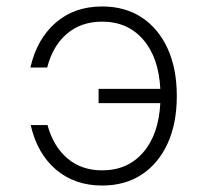

<svg xmlns="http://www.w3.org/2000/svg" viewBox="-20 -562 640 594"><path d="M296 12Q211 12 153 -37.5Q95 -87 75 -175H127Q145 -109 188.5 -72Q232 -35 296 -35Q375 -35 423 -90.5Q471 -146 476 -243H285V-287H476Q471 -384 423 -439.5Q375 -495 296 -495Q231 -495 187 -457.5Q143 -420 126 -353H74Q94 -441 152 -491.5Q210 -542 296 -542Q367 -542 418.5 -508Q470 -474 498.5 -412Q527 -350 527 -265Q527 -180 498.5 -118Q470 -56 418.5 -22Q367 12 296 12Z"/></svg>

Font: Geist Mono UltraLight
Style: Regular
Weight: 200
Monospace: yes
Designer: Basement.studio, Andrés Briganti, Mateo Zaragoza
Foundry: Basement.studio, Vercel, Andrés Briganti, Guido Ferreyra, Mateo Zaragoza
Version: Version 1.400; ttfautohint (v1.8.4.7-5d5b)